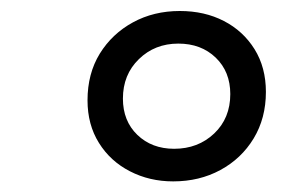

<svg xmlns="http://www.w3.org/2000/svg" viewBox="-20 -758 514 351"><path d="M296.6 -426.4Q253.3 -426.4 217.5 -444.9Q181.7 -463.3 160.9 -496.7Q140 -530.1 140 -574.6Q140 -623.4 162.4 -659.9Q184.9 -696.3 223 -717.1Q261.1 -737.9 308.7 -737.9Q354 -737.9 389.3 -719.6Q424.6 -701.4 445.4 -668Q466.1 -634.6 466.1 -590Q466.1 -541.9 443.7 -504.9Q421.3 -468 382.9 -447.2Q344.6 -426.4 296.6 -426.4ZM298.3 -486Q342 -486 371.5 -513.9Q401 -541.9 401 -586Q401 -626.9 374.4 -652.6Q347.7 -678.3 306 -678.3Q263 -678.3 233.9 -649.9Q204.7 -621.6 204.7 -577.7Q204.7 -536.9 231.1 -511.4Q257.6 -486 298.3 -486Z"/></svg>

Font: Mona Sans ExtraLight
Style: Italic
Weight: 200
Italic angle: -11.6951°
Designer: Deni Anggara
Foundry: GitHub
Version: Version 2.000